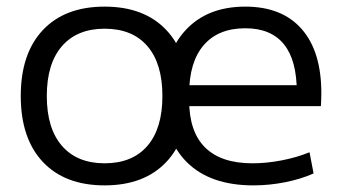

<svg xmlns="http://www.w3.org/2000/svg" viewBox="-20 -550 1031 580"><path d="M745.3 10Q615 10 544.5 -60Q474 -130 474 -260Q474 -386 539.8 -458Q605.6 -530 721 -530Q832 -530 891.3 -462.3Q950.7 -394.7 950.7 -268.7Q950.7 -258.7 950.3 -247.6Q950 -236.6 949.3 -229.3H517.3V-292.7H891.3L876.6 -272Q876.6 -368.6 837.4 -416.6Q798.3 -464.6 721 -464.6Q639.3 -464.6 595.3 -413.5Q551.4 -362.3 551.4 -266.7V-246.7Q551.4 -152 599.7 -104.4Q648 -56.7 742.6 -56.7Q785.6 -56.7 831.8 -65.7Q878 -74.7 915 -90.1L927.3 -26Q889 -9 841.3 0.5Q793.6 10 745.3 10ZM296 10Q176 10 109.3 -61Q42.7 -132 42.7 -260Q42.7 -388 109.3 -459Q176 -530 296 -530Q416 -530 482.7 -459Q549.4 -388 549.4 -260Q549.4 -132 482.7 -61Q416 10 296 10ZM296 -56.7Q380 -56.7 425.3 -109.4Q470.6 -162 470.6 -260Q470.6 -358 425.3 -410.6Q380 -463.3 296 -463.3Q213 -463.3 167.2 -410.6Q121.4 -358 121.4 -260Q121.4 -162 167.2 -109.4Q213 -56.7 296 -56.7Z"/></svg>

Font: M PLUS 1 Thin
Style: Regular
Weight: 100
Designer: Coji Morishita
Foundry: UNDERFOREST DESIGN
Version: Version 1.001